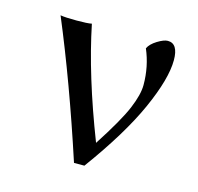

<svg xmlns="http://www.w3.org/2000/svg" viewBox="-75 -521 629 610"><g transform="rotate(15 239.5 -216.0)"><path d="M269 -69.8Q327.6 -160.2 347.4 -207.5Q367.2 -254.9 367.2 -286.1Q367.2 -347.2 344.2 -400.9Q351.1 -416 372.1 -429Q393.1 -441.9 405.8 -441.9Q439.9 -441.9 439.9 -387.2Q439.9 -326.2 394.5 -224.6Q349.1 -123 252 9.8H217.8Q137.7 -235.4 55.2 -432.1Q71.3 -429.2 108.2 -429.2Q145 -429.2 158.2 -432.1Q190.9 -271 269 -69.8Z"/></g></svg>

Font: Biolilbert
Style: Regular
Weight: 400
Designer: Philipp H. Poll
Foundry: Philipp H. Poll
Version: Version 1.1.0